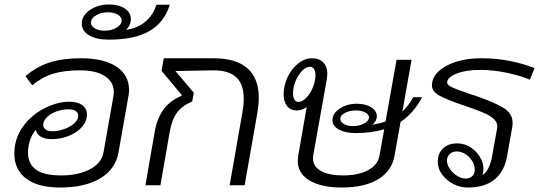

<svg xmlns="http://www.w3.org/2000/svg" viewBox="-20 -827 2406 857"><path d="M556 -425Q556 -411 553 -396L509 -147Q496 -72 427.5 -31Q359 10 249 10Q149 10 96.5 -30Q44 -70 44 -141Q44 -209 82.5 -262Q121 -315 179 -344Q237 -373 290 -373Q326 -373 347 -358Q368 -343 368 -316Q368 -286 346.5 -261Q325 -236 288.5 -221Q252 -206 209 -206Q182 -206 163 -216.5Q144 -227 140 -248Q105 -205 105 -145Q105 -97 139.5 -70.5Q174 -44 253 -44Q331 -44 382.5 -72Q434 -100 442 -147L486 -396Q488 -410 488 -416Q488 -461 448.5 -487Q409 -513 337 -513Q265 -513 215.5 -497.5Q166 -482 124 -446L94 -487Q142 -529 201 -548Q260 -567 342 -567Q442 -567 499 -530Q556 -493 556 -425ZM173 -269Q173 -257 183.5 -249Q194 -241 214 -241Q237 -241 264 -250Q291 -259 310 -275Q329 -291 329 -311Q329 -324 318 -331.5Q307 -339 286 -339Q242 -339 207.5 -317.5Q173 -296 173 -269Z M738 -806Q714 -728 648 -689Q582 -650 465 -650Q412 -650 378.5 -669Q345 -688 345 -722Q345 -757 381 -782Q417 -807 467 -807Q510 -807 537 -789Q564 -771 564 -742Q564 -714 543 -694Q594 -701 629 -730.5Q664 -760 678 -806ZM523 -736Q523 -751 506 -761.5Q489 -772 461 -772Q431 -772 408.5 -758.5Q386 -745 386 -726Q386 -711 403 -700.5Q420 -690 447 -690Q478 -690 500.5 -703.5Q523 -717 523 -736Z M1135 -391Q1135 -361 1129 -325L1072 0H1005L1062 -325Q1068 -358 1068 -386Q1068 -450 1035 -481.5Q1002 -513 933 -513H931L763 -510L845 -413L838 -374Q794 -356 771 -325.5Q748 -295 738 -241L696 0H629L671 -241Q692 -360 790 -399L791 -403L701 -511L711 -567H933Q1033 -567 1084 -522.5Q1135 -478 1135 -391Z M1768 -283 1741 -132Q1729 -64 1668 -27Q1607 10 1506 10Q1414 10 1361.5 -21.5Q1309 -53 1309 -109Q1309 -116 1311 -132L1349 -349Q1327 -334 1304 -334Q1277 -334 1261.5 -353.5Q1246 -373 1246 -405Q1246 -446 1264 -483.5Q1282 -521 1311.5 -544Q1341 -567 1373 -567Q1404 -567 1422.5 -548.5Q1441 -530 1441 -497Q1441 -491 1439 -475L1378 -133Q1377 -128 1377 -120Q1377 -84 1412.5 -64Q1448 -44 1511 -44Q1579 -44 1623 -67.5Q1667 -91 1674 -133L1695 -250Q1638 -233 1567 -233Q1522 -233 1493 -248.5Q1464 -264 1464 -291Q1464 -321 1496.5 -342.5Q1529 -364 1573 -364Q1612 -364 1637 -348Q1662 -332 1662 -308Q1662 -287 1642 -270Q1680 -277 1701 -285L1750 -560H1817L1776 -329Q1805 -356 1824 -393H1864Q1827 -322 1768 -283ZM1388 -492Q1388 -509 1381.5 -519Q1375 -529 1364 -529Q1346 -529 1328.5 -511Q1311 -493 1299.5 -465.5Q1288 -438 1288 -411Q1288 -394 1294 -383Q1300 -372 1312 -372Q1329 -372 1347 -390.5Q1365 -409 1376.5 -437Q1388 -465 1388 -492ZM1627 -303Q1627 -316 1610.5 -325Q1594 -334 1568 -334Q1540 -334 1519.5 -323Q1499 -312 1499 -297Q1499 -283 1515 -273.5Q1531 -264 1555 -264Q1584 -264 1605.5 -276Q1627 -288 1627 -303Z M1976 -458Q1976 -447 2000.5 -436Q2025 -425 2073 -409L2101 -400Q2191 -369 2229.5 -344Q2268 -319 2268 -279Q2268 -269 2267 -263L2243 -128Q2231 -61 2187 -25.5Q2143 10 2068 10Q2034 10 2003 -6Q1972 -22 1953 -48.5Q1934 -75 1934 -105Q1934 -142 1957.5 -164.5Q1981 -187 2021 -187Q2053 -187 2079.5 -170Q2106 -153 2122 -126.5Q2138 -100 2138 -74Q2138 -62 2134 -46Q2165 -65 2177 -132L2199 -255Q2203 -277 2187 -293Q2171 -309 2145.5 -320.5Q2120 -332 2069 -350L2042 -359Q1972 -383 1940 -401Q1908 -419 1908 -446Q1908 -480 1936.5 -507.5Q1965 -535 2015 -551Q2065 -567 2127 -567Q2197 -567 2258 -554.5Q2319 -542 2366 -523L2345 -471Q2311 -487 2247.5 -501Q2184 -515 2123 -515Q2060 -515 2018 -498.5Q1976 -482 1976 -458ZM2099 -70Q2099 -100 2074 -125.5Q2049 -151 2018 -151Q1999 -151 1987 -139Q1975 -127 1975 -110Q1975 -92 1988 -73Q2001 -54 2020.5 -42Q2040 -30 2058 -30Q2075 -30 2087 -40Q2099 -50 2099 -70Z"/></svg>

Font: KoHo
Style: Italic
Weight: 400
Italic angle: -10°
Designer: Cadson Demak & Katatrad Team
Foundry: Cadson Demak Co.,Ltd.
Version: Version 1.000